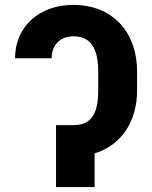

<svg xmlns="http://www.w3.org/2000/svg" viewBox="-20 -757 616 777"><path d="M278.4 -250.7H206.7V0H362.9V-136.4C474.8 -170.1 534.8 -269.9 534.8 -391.3V-468C534.8 -619.7 442.5 -737.2 275.9 -737.2C142 -737.2 41.2 -652 40.8 -521.3H188.9C189.3 -571.7 219.8 -610.1 278.4 -610.1C365.1 -610.1 377.5 -528.8 377.5 -468V-391.3C377.5 -311.8 359 -250.7 278.4 -250.7Z"/></svg>

Font: Magic Ui Pro
Style: Bold
Weight: 700
Designer: Stefan Endress, Andreas Faust
Version: Version 1.000;FEAKit 1.0